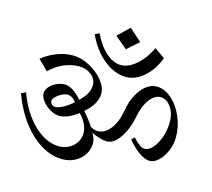

<svg xmlns="http://www.w3.org/2000/svg" viewBox="-127 -1105 1371 1243"><g transform="rotate(15 559.0 -483.5)"><path d="M683 -878 600 -952 523 -878 605 -809ZM858 -817 789 -866Q753 -791 701.5 -746.5Q650 -702 598 -702Q549 -702 499 -746Q449 -790 414 -865L385 -851Q430 -752 502.5 -694Q575 -636 652 -636Q714 -636 771 -686Q828 -736 858 -817ZM391 -15Q437 -15 475 -35Q513 -55 535 -89.5Q557 -124 557 -164Q557 -199 535 -231Q598 -201 640 -201Q670 -201 698.5 -227.5Q727 -254 749.5 -300Q772 -346 783 -404Q796 -476 829.5 -522Q863 -568 903 -568Q930 -568 952.5 -549.5Q975 -531 988.5 -499Q1002 -467 1002 -429Q1002 -376 985.5 -327Q969 -278 942.5 -248Q916 -218 887 -218Q858 -218 809 -273L789 -254Q830 -205 869.5 -178Q909 -151 940 -151Q970 -151 999.5 -179Q1029 -207 1047.5 -251.5Q1066 -296 1066 -342Q1066 -414 1037 -480.5Q1008 -547 960.5 -587.5Q913 -628 861 -628Q825 -628 791.5 -602Q758 -576 733.5 -529.5Q709 -483 700 -425Q686 -344 649 -297Q612 -250 566 -250Q540 -250 515 -266Q501 -293 448 -354Q485 -384 505.5 -420Q526 -456 526 -490Q526 -533 489.5 -578Q453 -623 396.5 -652.5Q340 -682 286 -682Q233 -682 180 -662Q127 -642 81 -605L148 -539Q189 -580 239.5 -602Q290 -624 343 -624Q391 -624 425 -596.5Q459 -569 459 -529Q459 -471 398 -415Q369 -449 339.5 -468Q310 -487 286 -487Q256 -487 227.5 -474Q199 -461 181.5 -439.5Q164 -418 164 -396Q164 -372 185.5 -344.5Q207 -317 239 -299Q271 -281 300 -281Q355 -281 423 -333Q451 -306 466 -274Q481 -242 481 -212Q481 -179 463.5 -151Q446 -123 415.5 -106.5Q385 -90 350 -90Q292 -90 235 -125Q178 -160 130.5 -224.5Q83 -289 53 -373L23 -358Q60 -256 118.5 -178Q177 -100 247.5 -57.5Q318 -15 391 -15ZM226 -362Q226 -375 241.5 -390.5Q257 -406 278.5 -417Q300 -428 318 -428Q333 -428 348.5 -418.5Q364 -409 375 -392Q303 -330 257 -330Q245 -330 235.5 -339.5Q226 -349 226 -362Z"/></g></svg>

Font: Amita
Style: Regular
Weight: 400
Designer: Eduardo Rodriguez Tunni, Modular Infotech, Brian J. Bonislawsky
Foundry: Eduardo Rodriguez Tunni, Modular Infotech, Brian J. Bonislawsky
Version: Version 1.004